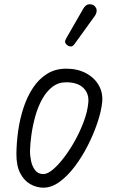

<svg xmlns="http://www.w3.org/2000/svg" viewBox="-20 -859 538 889"><path d="M181 10Q150 10 121 -6Q92 -22 73.8 -56.8Q55.5 -91.5 56 -147Q56.5 -198.5 64.2 -253.5Q72 -308.5 88.8 -359.8Q105.5 -411 132.5 -452Q159.5 -493 197.8 -517Q236 -541 286.5 -541Q339 -541 378 -520.2Q417 -499.5 437.2 -464.2Q457.5 -429 453 -384.5Q448.5 -342.5 431 -290.5Q413.5 -238.5 386.8 -185.8Q360 -133 326.5 -88.5Q293 -44 255.8 -17Q218.5 10 181 10ZM181 -53Q200 -53 225.2 -74.2Q250.5 -95.5 277.2 -130.8Q304 -166 327.8 -209Q351.5 -252 368 -296.5Q384.5 -341 388.5 -380Q394 -423.5 367.2 -450.8Q340.5 -478 286.5 -478Q250 -478 222.8 -457Q195.5 -436 176 -401.2Q156.5 -366.5 144.5 -324.5Q132.5 -282.5 126.2 -240.2Q120 -198 119 -162.5Q118.5 -139.5 123.8 -114Q129 -88.5 142.8 -70.8Q156.5 -53 181 -53ZM294.5 -647.5Q286.5 -652.5 282.5 -660Q278.5 -667.5 287.5 -683L364.5 -817Q377 -838.5 392.2 -839.2Q407.5 -840 416.5 -832.5Q428 -822 427.5 -809.2Q427 -796.5 418.5 -784.5L326 -656.5Q317 -644 309.2 -643.8Q301.5 -643.5 294.5 -647.5Z"/></svg>

Font: Edu NSW ACT Cursive
Style: Regular
Weight: 400
Designer: Tina and Corey Anderson, Eben Sorkin, Mirko Velimirovic
Foundry: Sorkin Type Co.
Version: Version 2.000